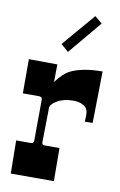

<svg xmlns="http://www.w3.org/2000/svg" viewBox="-84 -781 516 829"><g transform="rotate(10 174.0 -366.5)"><path d="M100.1 -337.9Q100.1 -350.1 85 -350.1H15.1V-500L140.1 -499L139.2 -421.9Q170.4 -463.4 198.2 -477.1Q251 -502.9 337.9 -502.9Q337.9 -501.5 337.6 -491.2Q337.4 -481 337.2 -464.8Q336.9 -448.7 336.7 -428.5Q336.4 -408.2 335.7 -373.3Q335 -338.4 334 -276.9L299.8 -275.9Q299.8 -281.2 300.3 -286.6L300.8 -304.2Q300.8 -326.7 292 -336.9Q273.4 -356.9 233.9 -356.9Q192.9 -356.9 163.1 -338.9Q137.2 -323.2 137.2 -306.2L134.8 -158.2Q134.8 -145 144 -145H211.9L212.9 0H23.9L22 -145H86.9Q99.1 -145 99.1 -158.2V-174.3L100.1 -322.8ZM297.9 -706.1 175.8 -560.1 142.6 -588.9 265.6 -732.9Z"/></g></svg>

Font: Smokum
Style: Regular
Weight: 400
Designer: Astigmatic (AOETI)
Foundry: Astigmatic (AOETI)
Version: Version 1.001